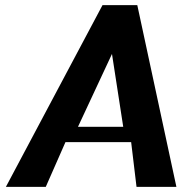

<svg xmlns="http://www.w3.org/2000/svg" viewBox="-20 -731 712 751"><path d="M3 0H159L236 -175H493L514 0H670L517 -711H381ZM285 -235 418 -520 462 -235Z"/></svg>

Font: Aerodynamic
Style: Obl
Weight: 500
Designer: Google
Version: Version 2.000980; 2014